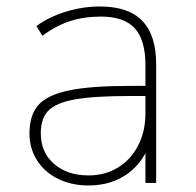

<svg xmlns="http://www.w3.org/2000/svg" viewBox="-20 -567 607 595"><path d="M71.3 -153.3Q71.3 -210 98.6 -241.2Q126 -272.5 192.9 -286.6Q259.8 -300.8 382.8 -300.8H443.4V-269.5H383.8Q270.5 -269.5 211.4 -258.8Q152.3 -248 129.4 -223.6Q106.4 -199.2 106.4 -154.3Q106.4 -94.7 147.5 -59.1Q188.5 -23.4 254.9 -23.4Q305.7 -23.4 345.7 -47.9Q385.7 -72.3 408.2 -116.2Q430.7 -160.2 430.7 -215.8V-365.2Q430.7 -443.4 397.5 -479.5Q364.3 -515.6 293 -515.6Q240.2 -515.6 196.8 -501.5Q153.3 -487.3 111.3 -456.1L92.8 -486.3Q131.8 -514.6 184.1 -530.8Q236.3 -546.9 290 -546.9Q377.9 -546.9 420.9 -502.4Q463.9 -458 463.9 -368.2V0H430.7V-129.9H445.3Q427.7 -67.4 377 -29.8Q326.2 7.8 253.9 7.8Q202.1 7.8 160.2 -12.7Q118.2 -33.2 94.7 -70.3Q71.3 -107.4 71.3 -153.3Z"/></svg>

Font: Min Sans VF VF
Style: Regular
Weight: 400
Designer: Jinseong-Kim, NotoSansCJK, Nunito
Foundry: Jinseong-Kim
Version: Version 1.420;Glyphs 3.1.2 (3151)